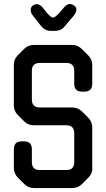

<svg xmlns="http://www.w3.org/2000/svg" viewBox="-20 -941 536 970"><path d="M70 -44 103 -11Q123 9 152 9H345Q374 9 394 -11L426 -43Q448 -65 446 -93V-297Q446 -326 426 -346L394 -378Q374 -398 345 -398H181Q141 -398 141 -438V-583Q141 -623 181 -623H315Q355 -623 355 -583V-518Q355 -478 395 -478H406Q446 -478 446 -518V-612Q446 -641 426 -661L394 -693Q373 -714 345 -714H151Q122 -714 102 -694L70 -662Q49 -641 50 -612V-409Q50 -380 70 -360L102 -328Q122 -308 152 -308H315Q355 -308 355 -268V-122Q355 -82 315 -82H181Q141 -82 141 -122V-187Q141 -227 101 -227H90Q50 -227 50 -187V-93Q50 -64 70 -44ZM188 -809Q208 -785 237 -785H257Q288 -785 306 -807L352 -861Q366 -878 366 -892Q366 -905 354.5 -913Q343 -921 334 -921Q318 -921 303 -903L278 -874Q257 -852 248 -852Q238 -852 218 -875L197 -901Q182 -920 166 -920Q156 -920 145.5 -912.5Q135 -905 135 -891Q135 -876 147 -861Z"/></svg>

Font: WD-XL Lubrifont TC
Style: Regular
Weight: 400
Designer: [WD-XL Lubrifont] Copyright 2020-2022 (c) NightFurySL2001, Skr-ZERO; [ZCOOL QingKe HuangYou] Copyright 2018-2022 (c) The
Version: Version 2.001;hotconv 1.1.1;makeotfexe 2.6.0